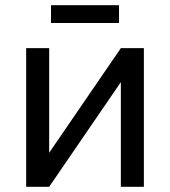

<svg xmlns="http://www.w3.org/2000/svg" viewBox="-20 -714 650 734"><path d="M80 0V-530H168V-130L442 -530H530V0H442V-400L168 0ZM175 -626V-694H435V-626Z"/></svg>

Font: Golos Text
Style: Regular
Weight: 400
Designer: A.Korolkova, Vitaly Kuzmin
Foundry: ParaType Ltd
Version: Version 2.004